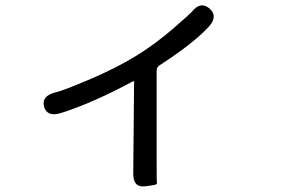

<svg xmlns="http://www.w3.org/2000/svg" viewBox="-20 -613 1040 706"><path d="M514 72Q469 78 470 23L473 -311Q473 -316 469 -314Q318 -233 203 -197Q153 -182 142 -221Q132 -260 183 -273Q214 -280 321 -326Q413 -366 482 -408.5Q551 -451 618 -509Q680 -563 685 -569Q717 -610 750 -582Q783 -554 748 -515Q692 -454 567 -373Q556 -366 556 -353V-10Q556 58 557 62.5Q558 67 514 72Z"/></svg>

Font: Resource Han Rounded KR
Style: Regular
Weight: 400
Designer: Cyano Hao (round all glyphs); Ryoko NISHIZUKA 西塚涼子 (kana, bopomofo & ideographs); Paul D. Hunt (Latin, Greek & Cyrillic)
Foundry: Cyano Hao
Version: 0.990